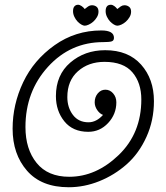

<svg xmlns="http://www.w3.org/2000/svg" viewBox="-20 -775 698 807"><path d="M378 -345Q378 -367 391 -382.5Q404 -398 423 -398Q442 -398 455.5 -382.5Q469 -367 469 -345Q469 -295 434.5 -258Q400 -221 351 -221Q286 -221 250.5 -265Q215 -309 215 -371Q215 -460 275.5 -512Q336 -564 422 -564Q519 -564 573 -503.5Q627 -443 627 -350Q627 -269 595.5 -199.5Q564 -130 512.5 -84.5Q461 -39 397.5 -13.5Q334 12 269 12Q154 12 93.5 -57.5Q33 -127 33 -234Q33 -336 77.5 -429.5Q122 -523 209.5 -585Q297 -647 406 -647Q459 -647 459 -616Q459 -604 449 -601Q439 -598 414 -598Q276 -598 181.5 -494Q87 -390 87 -241Q87 -148 134 -90Q181 -32 271 -32Q384 -32 479 -123.5Q574 -215 574 -357Q574 -427 536.5 -471Q499 -515 419 -515Q352 -515 307.5 -475.5Q263 -436 263 -367Q263 -323 286.5 -292Q310 -261 352 -261Q385 -261 413 -292Q399 -297 388.5 -312.5Q378 -328 378 -345ZM336 -737Q343 -743 350.5 -748Q358 -753 366 -753Q378 -753 386 -746.5Q394 -740 394 -726Q394 -714 387.5 -703Q381 -692 372 -684Q363 -676 353 -671.5Q343 -667 336 -667Q330 -667 321.5 -672Q313 -677 305.5 -685Q298 -693 292.5 -704.5Q287 -716 287 -728Q287 -742 293 -748.5Q299 -755 308 -755Q315 -755 323 -749.5Q331 -744 336 -737ZM473 -737Q480 -743 487.5 -748Q495 -753 503 -753Q514 -753 522.5 -746.5Q531 -740 531 -726Q531 -714 524.5 -703Q518 -692 509 -684Q500 -676 490 -671.5Q480 -667 473 -667Q467 -667 458.5 -672Q450 -677 442.5 -685Q435 -693 429.5 -704.5Q424 -716 424 -728Q424 -755 446 -755Q453 -755 460.5 -749.5Q468 -744 473 -737Z"/></svg>

Font: Bonbon
Style: Regular
Weight: 400
Designer: Ksenia Erulevich
Foundry: Cyreal (www.cyreal.org)
Version: Version 1.001